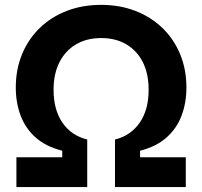

<svg xmlns="http://www.w3.org/2000/svg" viewBox="-20 -757 818 777"><path d="M46.4 0V-120.6H231.9V-147Q166 -163.6 124.5 -200.4Q83 -237.3 63.5 -289.1Q43.9 -340.8 43.9 -402.8Q43.9 -476.1 69.3 -537.6Q94.7 -599.1 140.9 -643.8Q187 -688.5 250.2 -712.9Q313.5 -737.3 389.2 -737.3Q464.8 -737.3 527.8 -712.9Q590.8 -688.5 637.2 -643.8Q683.6 -599.1 709 -537.6Q734.4 -476.1 734.4 -402.8Q734.4 -340.8 714.8 -289.1Q695.3 -237.3 653.8 -200.4Q612.3 -163.6 546.9 -147V-120.6H731.9V0H445.3V-192.4Q508.8 -208 545.2 -260.3Q581.5 -312.5 581.5 -393.6Q581.5 -459 557.9 -505.6Q534.2 -552.2 491.2 -577.6Q448.2 -603 389.6 -603Q331.1 -603 287.8 -577.6Q244.6 -552.2 220.7 -505.4Q196.8 -458.5 196.8 -393.6Q196.8 -312.5 232.9 -260.3Q269 -208 333 -192.4V0Z"/></svg>

Font: Inter 16pt
Style: Bold
Weight: 700
Version: Version 4.001;git-66647c0bb